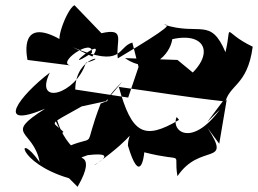

<svg xmlns="http://www.w3.org/2000/svg" viewBox="-20 -615 994 740"><path d="M825 -61 854 -232C731 -33 635 -107 661 -164L670 -153C535 -73 488 -99 438 -280C571 -262 702 -240 839 -225L779 -145L846 -211C860 -292 933 -279 954 -435C831 -494 877 -533 849 -414C791 -550 751 -476 612 -520C634 -520 649 -518 434 -390C425 -457 467 -509 371 -487L267 -595C236 -580 184 -432 223 -457C75 -545 75 -440 86 -384L258 -362C185 -366 343 -476 334 -411C194 -321 402 -493 336 -397L260 -433C458 -350 431 -434 490 -451L514 -357L474 -239L270 -270C271 -406 413 -400 311 -373C272 -250 109 -206 172 -335C56 -247 -45 -113 154 -196C-11 -92 109 -118 133 10C43 -118 41 12 246 72L279 105C363 -40 249 8 318 -17C466 -35 305 39 350 18C523 -107 474 -117 473 -54C519 100 535 -9 536 -28C702 14 646 -39 664 64C752 -67 877 28 780 -122ZM196 -150C161 -229 219 -80 224 -107C182 -151 157 -127 295 -205L388 -225L452 -301C347 -195 430 -241 368 -216C296 -28 360 -99 246 -52L301 -12C175 -103 215 -206 170 -163ZM743 -319 664 -384 462 -391C560 -322 636 -405 644 -464C794 -498 820 -373 636 -273Z"/></svg>

Font: Asimov Silicon
Style: Regular
Weight: 400
Designer: Google
Version: Version 2.000980; 2014